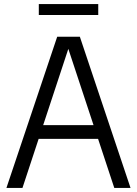

<svg xmlns="http://www.w3.org/2000/svg" viewBox="-20 -920 670 940"><path d="M11.5 0 260 -740H371L619 0H539.5L307.5 -702H321.5L90 0ZM138 -240 156 -307.5H474L492 -240ZM170 -846.5V-900H461V-846.5Z"/></svg>

Font: Encode Sans SC SemiCondensed
Style: Regular
Weight: 400
Width: 4
Designer: Multiple Designers
Foundry: Impallari Type
Version: Version 3.002